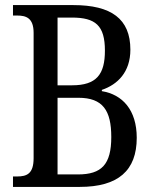

<svg xmlns="http://www.w3.org/2000/svg" viewBox="-20 -734 607 754"><path d="M31 0H293C444 0 517 -64 517 -193C517 -302 461 -363 380 -376V-381C442 -402 492 -451 492 -539C492 -660 417 -714 268 -714H31V-673H47C82 -673 112 -664 112 -605V-113C112 -52 86 -41 47 -41H31ZM263 -399H206V-665H262C355 -665 392 -634 392 -535C392 -442 359 -399 263 -399ZM286 -49H206V-350H288C384 -350 417 -300 417 -196C417 -88 379 -49 286 -49Z"/></svg>

Font: Noto Serif Myanmar Condensed
Style: Regular
Weight: 400
Width: 3
Designer: Ben Mitchell and the Monotype Design Team
Foundry: Monotype Imaging Inc.
Version: Version 2.106